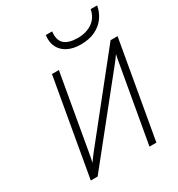

<svg xmlns="http://www.w3.org/2000/svg" viewBox="-214 -1067 1114 1204"><g transform="rotate(-30 343.0 -465.5)"><path d="M88.5 0 211.5 -700H261.5L163.5 -141.5Q161.5 -130 158.8 -116Q156 -102 152.5 -90.5Q163 -104.5 173.2 -118.5Q183.5 -132.5 192 -143.5L636 -700H686.5L563.5 0H513.5L611.5 -555.5Q614 -570 616.5 -583.2Q619 -596.5 621.5 -607.5Q612.5 -594 601.8 -580Q591 -566 581.5 -554L138 0ZM462 -769.5Q409 -769.5 370.2 -788.5Q331.5 -807.5 312.5 -843.5Q293.5 -879.5 300 -931H346Q339 -869 370 -841.8Q401 -814.5 466 -814.5Q528.5 -814.5 571.5 -844.5Q614.5 -874.5 625 -931H672Q664 -885.5 638 -849Q612 -812.5 568 -791Q524 -769.5 462 -769.5Z"/></g></svg>

Font: Overpass ExtraLight
Style: Italic
Weight: 250
Italic angle: -10°
Designer: Delve Withrington, Dave Bailey, Thomas Jockin
Foundry: Delve Fonts LLC
Version: Version 4.000